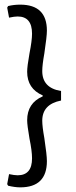

<svg xmlns="http://www.w3.org/2000/svg" viewBox="-20 -674 328 827"><path d="M15 126C35 130.7 52.3 133 67 133C143.7 133 182 95.3 182 20C182 2.7 178.3 -30.3 171 -79C165 -112.3 162 -137.3 162 -154C162 -201.3 189 -230.3 243 -241V-282C189 -290.7 162 -319.3 162 -368C162 -385.3 165 -410.7 171 -444C178.3 -492.7 182 -525.3 182 -542C182 -616.7 143.7 -654 67 -654C49 -654 31.7 -652 15 -648L11 -641L19 -598C34.3 -601.3 46.7 -603 56 -603C97.3 -603 118 -578.3 118 -529C118 -509 114.3 -480.7 107 -444C100.3 -406.7 97 -380.3 97 -365C97 -316.3 119.3 -282.3 164 -263V-259C119.3 -239.7 97 -205.3 97 -156C97 -142 100.3 -115.7 107 -77C114.3 -41.7 118 -13.3 118 8C118 56.7 97.3 81 56 81C46.7 81 34.3 79.3 19 76L11 119Z"/></svg>

Font: Alegreya Sans SC
Style: Regular
Weight: 400
Designer: Juan Pablo del Peral
Foundry: Huerta Tipografica
Version: Version 1.000;PS 001.000;hotconv 1.0.70;makeotf.lib2.5.58329